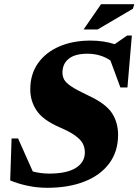

<svg xmlns="http://www.w3.org/2000/svg" viewBox="-20 -878 658 913"><path d="M541.5 -237Q541.5 -157.5 499.5 -101Q457.5 -44.5 381.8 -14.8Q306 15 205 15Q156.5 15 110.8 5.2Q65 -4.5 28.5 -20L35 -219.5H66L136 -62.5Q175 -52.5 213.5 -52.5Q297.5 -52.5 340.5 -79.5Q383.5 -106.5 383.5 -153Q383.5 -175.5 374 -194.5Q364.5 -213.5 338.2 -232.8Q312 -252 260.5 -274Q183.5 -308 153.8 -352.8Q124 -397.5 124 -453Q124 -525 160.5 -577Q197 -629 261.8 -657Q326.5 -685 411 -685Q471.5 -685 525.5 -668L584.5 -709H607L586 -462H552.5L505 -590.5Q458 -622.5 395.5 -622.5Q336.5 -622.5 306.8 -598.5Q277 -574.5 277 -532.5Q277 -515 285 -499.8Q293 -484.5 319.5 -466.8Q346 -449 400.5 -423.5Q482.5 -385.5 512 -340.8Q541.5 -296 541.5 -237ZM377.5 -738 460.5 -858H618.5L612 -836.5L444.5 -738Z"/></svg>

Font: Newsreader Text ExtraBold
Style: Italic
Weight: 800
Italic angle: -17°
Designer: Hugues Gentile
Foundry: Production Type
Version: Version 1.001